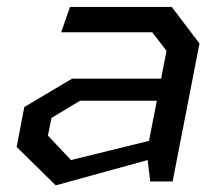

<svg xmlns="http://www.w3.org/2000/svg" viewBox="-20 -534 660 565"><path d="M422 0H488L567 -406L485.5 -513.5H186L160 -439H428L470 -384.5L454 -302.5H192L51.5 -219L29 -101.5L144 11.5L414.5 -63ZM121 -135 131.5 -187 215.5 -237.5H441.5L418.5 -119.5L189 -63Z"/></svg>

Font: Monaspace Krypton
Style: Italic
Weight: 400
Italic angle: -11°
Designer: Riley Cran & the Lettermatic Team
Foundry: Lettermatic
Version: Version 1.101 (Monaspace Krypton)